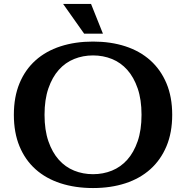

<svg xmlns="http://www.w3.org/2000/svg" viewBox="-20 -930 940 970"><path d="M450 -650Q399 -650 354.5 -632Q310 -614 277 -577Q244 -540 224.5 -483.5Q205 -427 205 -350Q205 -273 224.5 -216.5Q244 -160 277 -123Q310 -86 354.5 -68Q399 -50 450 -50Q501 -50 545.5 -68Q590 -86 623 -123Q656 -160 675.5 -216.5Q695 -273 695 -350Q695 -427 675.5 -483.5Q656 -540 623 -577Q590 -614 545.5 -632Q501 -650 450 -650ZM450 -720Q540 -720 613.5 -696Q687 -672 739.5 -625Q792 -578 821 -509Q850 -440 850 -350Q850 -260 821 -191Q792 -122 739.5 -75Q687 -28 613.5 -4Q540 20 450 20Q360 20 286 -4Q212 -28 159.5 -75Q107 -122 78.5 -191Q50 -260 50 -350Q50 -440 78.5 -509Q107 -578 159.5 -625Q212 -672 286 -696Q360 -720 450 -720ZM299 -910 405 -760H500L440 -910Z"/></svg>

Font: Prosto One
Style: Regular
Weight: 400
Designer: Pavel Emelyanov and Jovanny lemonad
Foundry: Pavel Emelyanov and Jovanny Lemonad
Version: Version 1.001